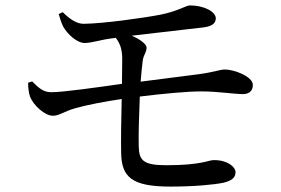

<svg xmlns="http://www.w3.org/2000/svg" viewBox="-20 -707 1040 710"><path d="M84 -401C84 -383 86 -364 91 -350C104 -316 147 -279 175 -279C200 -279 214 -294 259 -307C297 -318 369 -332 430 -341C428 -265 427 -183 428 -143C429 -53 466 -17 610 -17C698 -17 770 -24 805 -31C835 -38 851 -49 851 -70C851 -89 823 -115 771 -115C750 -115 726 -96 595 -96C509 -96 494 -114 493 -167C492 -208 494 -281 497 -350C587 -361 672 -369 726 -369C785 -369 845 -359 880 -359C904 -360 915 -373 915 -393C915 -424 846 -450 812 -450C793 -450 775 -441 718 -433L500 -405C503 -437 505 -464 508 -484C511 -505 522 -513 522 -531C522 -543 500 -561 467 -575L735 -606C769 -611 778 -624 778 -640C777 -663 737 -687 681 -687C667 -686 638 -666 575 -653C507 -640 363 -620 291 -619C265 -618 238 -636 212 -662L197 -655C202 -638 207 -622 214 -608C230 -580 265 -548 293 -548C319 -548 357 -561 393 -565L408 -567C422 -549 431 -529 432 -494L431 -397C340 -384 214 -366 169 -366C139 -366 121 -384 99 -406Z"/></svg>

Font: Noto Serif KR Medium
Style: Regular
Weight: 500
Designer: Ryoko NISHIZUKA 西塚涼子 (kana & ideographs); Frank Grießhammer (Latin, Greek & Cyrillic); Wenlong ZHANG 张文龙 (bopomofo); San
Foundry: Adobe
Version: Version 2.001;hotconv 1.1.0;makeotfexe 2.6.0